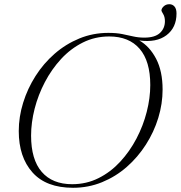

<svg xmlns="http://www.w3.org/2000/svg" viewBox="-20 -881 858 911"><path d="M751.5 -456Q751.5 -388.5 731 -321.5Q710.5 -254.5 672.2 -194.8Q634 -135 581.5 -89Q529 -43 464.2 -16.5Q399.5 10 326.5 10Q199 10 134 -63Q69 -136 69 -259Q69 -326.5 89.8 -393.5Q110.5 -460.5 148.5 -520.2Q186.5 -580 239.2 -626Q292 -672 356.5 -698.5Q421 -725 494 -725Q531.5 -725 559.5 -719.5Q587.5 -714 612 -708.2Q636.5 -702.5 665 -702.5Q715 -702.5 738.8 -724.5Q762.5 -746.5 762.5 -780.5Q762.5 -801 754.2 -814.5Q746 -828 746 -831Q746 -841 756.8 -851Q767.5 -861 783.5 -861Q798.5 -861 808 -850Q817.5 -839 817.5 -817Q817.5 -750 770 -714Q722.5 -678 641 -689Q690 -661 720.8 -602Q751.5 -543 751.5 -456ZM127.5 -237.5Q127.5 -124 178 -65.5Q228.5 -7 322.5 -7Q390 -7 447.5 -35.8Q505 -64.5 550.2 -113.5Q595.5 -162.5 627.5 -223.5Q659.5 -284.5 676.2 -350.2Q693 -416 693 -477.5Q693 -591 642.5 -649.5Q592 -708 498 -708Q430.5 -708 373 -679.2Q315.5 -650.5 270.2 -601.5Q225 -552.5 193 -491.5Q161 -430.5 144.2 -364.8Q127.5 -299 127.5 -237.5Z"/></svg>

Font: Newsreader Display Light
Style: Italic
Weight: 300
Italic angle: -17°
Designer: Hugues Gentile
Foundry: Production Type
Version: Version 1.001